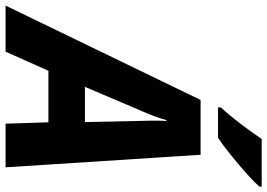

<svg xmlns="http://www.w3.org/2000/svg" viewBox="-218 -822 979 704"><g transform="rotate(90 272.0 -469.5)"><path d="M314 -790 313 -779H425C472 -810 575 -896 604 -931V-939H429C396 -890 353 -832 314 -790ZM-60 0H109L179 -157H368L373 0H533L487 -715H286ZM238 -291 324 -493C339 -527 351 -557 360 -590H363C361 -555 362 -522 363 -487L367 -291Z"/></g></svg>

Font: Noto Sans SemiCondensed ExtraBold
Style: Italic
Weight: 800
Width: 4
Italic angle: -12°
Designer: Monotype Design Team
Foundry: Monotype Imaging Inc.
Version: Version 2.013